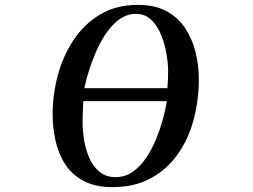

<svg xmlns="http://www.w3.org/2000/svg" viewBox="-20 -770 1040 788"><path d="M322 -355Q319 -310 319 -265Q319 -234 325 -196Q331 -158 346 -123Q361 -88 387.5 -65.5Q414 -43 454 -43Q494 -43 525 -65Q556 -87 580 -122.5Q604 -158 621 -200Q638 -242 649 -283Q660 -324 665 -355ZM670 -479Q670 -508 663.5 -547.5Q657 -587 642 -625Q627 -663 601.5 -688Q576 -713 538 -713Q501 -713 470.5 -691Q440 -669 416 -634Q392 -599 374 -557.5Q356 -516 344 -476.5Q332 -437 326 -408H667Q670 -444 670 -479ZM796 -443Q796 -361 775.5 -282Q755 -203 711.5 -140Q668 -77 601 -39.5Q534 -2 441 -2Q373 -2 326 -26Q279 -50 250.5 -91.5Q222 -133 209 -187.5Q196 -242 196 -302Q196 -381 217 -460Q238 -539 281 -604.5Q324 -670 390 -710Q456 -750 546 -750Q614 -750 661.5 -725Q709 -700 738.5 -656.5Q768 -613 782 -558Q796 -503 796 -443Z"/></svg>

Font: Kaisei Tokumin
Style: Bold
Weight: 700
Designer: Font-Kai, 金井和夫
Foundry: KAZUO KANAI
Version: Version 5.003